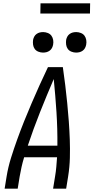

<svg xmlns="http://www.w3.org/2000/svg" viewBox="-20 -1141 565 1161"><path d="M8 0 20 -74Q29 -130 46.5 -186Q64 -242 84 -297.5Q104 -353 126 -408Q148 -463 171.5 -517.5Q195 -572 219.5 -626.5Q244 -681 270 -735H360Q368 -681 374.5 -626.5Q381 -572 386.5 -517.5Q392 -463 396 -408Q400 -353 402 -297.5Q404 -242 402.5 -186Q401 -130 392 -74L380 0H301L313 -74Q318 -103 320.5 -132Q323 -161 325 -190H126Q117 -161 110.5 -132Q104 -103 99 -74L87 0ZM327 -260Q328 -362 321.5 -462.5Q315 -563 305 -663Q262 -563 222 -462.5Q182 -362 148 -260ZM440 -823Q426 -823 412 -828.5Q398 -834 390 -845Q382 -856 380 -870.5Q378 -885 380 -900Q382 -910 387 -919.5Q392 -929 401 -935.5Q410 -942 420 -944.5Q430 -947 441 -947Q455 -947 469 -941.5Q483 -936 491 -925Q499 -914 501.5 -899.5Q504 -885 501 -870Q499 -860 494 -850.5Q489 -841 480 -834.5Q471 -828 461 -825.5Q451 -823 440 -823ZM240 -823Q226 -823 212 -828.5Q198 -834 190 -845Q182 -856 180 -870.5Q178 -885 180 -900Q182 -910 187 -919.5Q192 -929 201 -935.5Q210 -942 220 -944.5Q230 -947 241 -947Q255 -947 269 -941.5Q283 -936 291 -925Q299 -914 301.5 -899.5Q304 -885 301 -870Q299 -860 294 -850.5Q289 -841 280 -834.5Q271 -828 261 -825.5Q251 -823 240 -823ZM224 -1059 225 -1121H525L524 -1059Z"/></svg>

Font: Iosevka Term Curly Oblique
Style: Regular
Weight: 400
Italic angle: -9°
Designer: Belleve Invis
Foundry: Belleve Invis
Version: Version 32.3.0